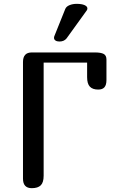

<svg xmlns="http://www.w3.org/2000/svg" viewBox="-20 -983 591 1003"><path d="M208 -655.8V-64.9Q208 -29.8 192.9 -14.9Q177.7 0 146 0Q100.1 0 100.1 -49.8V-659.2Q100.1 -709 146 -709H476.1Q507.3 -709 521.7 -701.2Q536.1 -693.4 536.1 -671.9V-564.9Q536.1 -539.1 525.6 -527.1Q515.1 -515.1 493.2 -515.1Q463.9 -515.1 449.5 -530.3Q435.1 -545.4 435.1 -580.1V-655.8ZM433.6 -929.2 327.6 -782.2Q314.5 -766.1 290.5 -766.1Q277.8 -766.1 270 -771.2Q262.2 -776.4 262.2 -785.2Q262.2 -791 264.2 -794.9L321.3 -937Q327.1 -949.7 343.8 -956.3Q360.4 -962.9 380.4 -962.9Q406.7 -962.9 421.6 -956.3Q436.5 -949.7 436.5 -939Q436.5 -933.6 433.6 -929.2Z"/></svg>

Font: Marmelad
Style: Regular
Weight: 400
Designer: Manvel Shmavonyan
Foundry: Cyreal (www.cyreal.org)
Version: Version 1.000